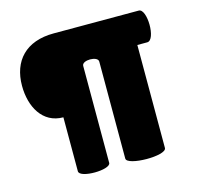

<svg xmlns="http://www.w3.org/2000/svg" viewBox="-103 -813 986 935"><g transform="rotate(-15 390.0 -346.0)"><path d="M185 -21C185 16 343 14 343 -21V-510C343 -539 424 -539 424 -510V-21C424 17 624 19 624 -21V-540H674C719 -540 717 -700 674 -700H245C104 -700 30 -618 30 -493C30 -388 80 -293 185 -293Z"/></g></svg>

Font: Lilita 2
Style: Regular
Weight: 400
Designer: Juan Montoreano
Foundry: Juan Montoreano
Version: Version 2.001